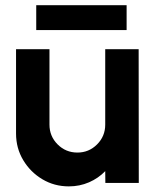

<svg xmlns="http://www.w3.org/2000/svg" viewBox="-20 -684 579 718"><path d="M40 -184.5V-500H165V-218Q165 -174.5 195.5 -144Q226 -113.5 269.5 -113.5Q312.5 -113.5 343 -144Q373.5 -174.5 373.5 -218V-500H498.5L499 0H374L373.5 -44Q348 -17.5 312.8 -2.2Q277.5 13 237.5 13Q183 13 138.2 -13.8Q93.5 -40.5 66.8 -85.2Q40 -130 40 -184.5ZM115.5 -664.5H453.5V-571.5H115.5Z"/></svg>

Font: Urbanist
Style: Bold
Weight: 700
Designer: Corey Hu
Foundry: Corey Hu
Version: Version 1.330; ttfautohint (v1.8.4.7-5d5b)